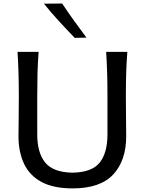

<svg xmlns="http://www.w3.org/2000/svg" viewBox="-20 -1048 814 1080"><path d="M388.2 11.7Q281.2 11.7 214.1 -24.2Q147 -60.1 115.5 -126.2Q84 -192.4 84 -282.2Q84 -314.9 85 -376.7Q85.9 -438.5 85.9 -503.9Q85.9 -575.2 84.2 -634Q82.5 -692.9 78.6 -756.3H197.3Q192.4 -692.9 190.9 -634Q189.5 -575.2 189.5 -503.9V-291.5Q189.5 -188.5 234.4 -133.5Q279.3 -78.6 387.7 -76.7Q497.1 -78.6 540.8 -133.5Q584.5 -188.5 584.5 -292.5V-503.9Q584.5 -575.2 582.8 -634Q581.1 -692.9 577.1 -756.3H696.3Q691.4 -692.9 689.7 -634Q688 -575.2 688 -503.9Q688 -438.5 689 -376.2Q689.9 -314 689.9 -282.2Q689.9 -145.5 617.2 -66.9Q544.4 11.7 388.2 11.7ZM400.4 -835Q354.5 -882.3 310.5 -930.2Q266.6 -978 227.1 -1027.3L329.6 -1028.3Q361.3 -980.5 395.8 -932.4Q430.2 -884.3 466.3 -836.4Z"/></svg>

Font: Pinar-DS1-FD Medium
Style: Regular
Weight: 500
Designer: Amin Abedi
Version: Version 3.000